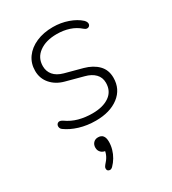

<svg xmlns="http://www.w3.org/2000/svg" viewBox="-181 -588 837 935"><g transform="rotate(-30 237.5 -121.0)"><path d="M220 8Q171 8 128.5 -5Q86 -18 56 -40Q49 -45 47 -52Q45 -59 46.5 -65Q48 -71 53 -75Q58 -79 65 -78.5Q72 -78 81 -72Q112 -50 147.5 -40.5Q183 -31 223 -31Q283 -31 318.5 -56Q354 -81 354 -128Q354 -158 334.5 -178Q315 -198 280 -207L183 -233Q138 -245 111 -276Q84 -307 84 -350Q84 -392 107 -424Q130 -456 171 -474Q212 -492 265 -492Q309 -492 349 -478Q389 -464 414 -441Q421 -434 423.5 -427Q426 -420 424 -414Q422 -408 417 -405Q412 -402 405.5 -402.5Q399 -403 391 -410Q366 -432 334 -442.5Q302 -453 264 -453Q203 -453 165.5 -425.5Q128 -398 128 -351Q128 -322 145.5 -301Q163 -280 199 -270L296 -244Q343 -231 370.5 -203Q398 -175 398 -131Q398 -67 349 -29.5Q300 8 220 8ZM175 242Q167 250 159.5 250Q152 250 147.5 245.5Q143 241 143.5 233Q144 225 151 217Q167 200 175 184.5Q183 169 186 150L191 159Q173 159 162 148Q151 137 151 121Q151 104 161 93.5Q171 83 187 83Q223 83 223 128Q223 149 217 170Q211 191 200 209.5Q189 228 175 242Z"/></g></svg>

Font: Nunito Variable Extra Light
Style: Italic
Weight: 200
Italic angle: -9°
Designer: Vernon Adams
Foundry: Vernon Adams
Version: Version 3.602